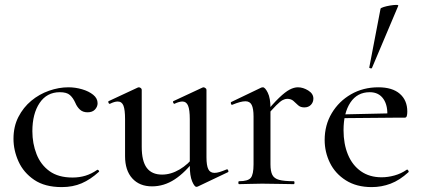

<svg xmlns="http://www.w3.org/2000/svg" viewBox="-20 -751 1720 783"><path d="M232 12Q163 12 119.5 -17.5Q76 -47 55.5 -92.5Q35 -138 35 -185Q35 -235 55 -274Q75 -313 107.5 -340Q140 -367 180 -381Q220 -395 259 -395Q287 -395 314.5 -387Q342 -379 360 -364.5Q378 -350 378 -330Q378 -316 367.5 -304.5Q357 -293 337 -293Q318 -293 306 -304Q294 -315 287 -332Q278 -352 265 -363.5Q252 -375 224 -375Q171 -375 141.5 -331Q112 -287 112 -216Q112 -166 129 -122.5Q146 -79 182 -53Q218 -27 276 -27Q304 -27 328.5 -34.5Q353 -42 376 -58Q379 -60 382.5 -56Q386 -52 383 -50Q349 -19 313 -3.5Q277 12 232 12Z M600 9Q549 9 519.5 -23.5Q490 -56 490 -114V-265Q490 -303 483.5 -320Q477 -337 460 -337Q447 -337 429 -328Q425 -326 422.5 -332Q420 -338 424 -339L542 -394Q544 -395 546 -395Q550 -395 554 -392Q558 -389 558 -385V-152Q558 -94 578.5 -66.5Q599 -39 641 -39Q677 -39 712.5 -60Q748 -81 773 -115L778 -104Q736 -48 692.5 -19.5Q649 9 600 9ZM822 -385V-110Q822 -76 829.5 -61Q837 -46 855 -46Q864 -46 875.5 -49.5Q887 -53 904 -60Q908 -62 910.5 -56.5Q913 -51 910 -49L786 10Q784 11 781 11Q773 11 763.5 -11.5Q754 -34 754 -76V-265Q754 -303 747 -320Q740 -337 724 -337Q711 -337 692 -328Q689 -326 686.5 -332Q684 -338 688 -339L806 -394Q808 -395 810 -395Q813 -395 817.5 -392Q822 -389 822 -385Z M1061 -271 1055 -282Q1093 -328 1118 -352Q1143 -376 1161 -385.5Q1179 -395 1195 -395Q1216 -395 1237 -382Q1258 -369 1258 -349Q1258 -334 1248 -323.5Q1238 -313 1221 -313Q1205 -313 1195.5 -322Q1186 -331 1176.5 -339.5Q1167 -348 1151 -348Q1143 -348 1133 -343Q1123 -338 1106.5 -321.5Q1090 -305 1061 -271ZM955 0Q952 0 952 -6Q952 -12 955 -12Q991 -12 1002.5 -25.5Q1014 -39 1014 -81V-276Q1014 -308 1006.5 -323Q999 -338 981 -338Q971 -338 958 -334.5Q945 -331 928 -324Q924 -322 922 -327.5Q920 -333 923 -335L1046 -394Q1050 -395 1052 -395Q1061 -395 1072 -373Q1083 -351 1083 -310V-81Q1083 -53 1090.5 -38Q1098 -23 1118.5 -17.5Q1139 -12 1178 -12Q1181 -12 1181 -6Q1181 0 1178 0Q1152 0 1119 -1Q1086 -2 1049 -2Q1022 -2 997.5 -1Q973 0 955 0Z M1496 12Q1434 12 1390.5 -15.5Q1347 -43 1325.5 -87Q1304 -131 1304 -180Q1304 -241 1333 -289.5Q1362 -338 1411.5 -366.5Q1461 -395 1523 -395Q1580 -395 1610.5 -368.5Q1641 -342 1641 -296Q1641 -285 1639 -278Q1637 -271 1630 -271H1559Q1563 -319 1544 -347Q1525 -375 1488 -375Q1437 -375 1409 -333Q1381 -291 1381 -220Q1381 -164 1399 -120.5Q1417 -77 1452 -52.5Q1487 -28 1536 -28Q1562 -28 1589 -35.5Q1616 -43 1639 -59Q1641 -61 1644.5 -56.5Q1648 -52 1646 -49Q1610 -16 1573 -2Q1536 12 1496 12ZM1358 -269 1357 -284 1582 -289V-271ZM1497 -474Q1496 -471 1490.5 -472.5Q1485 -474 1486 -476L1532 -716Q1534 -719 1545 -722.5Q1556 -726 1571 -728.5Q1586 -731 1596 -731Q1606 -731 1604 -727Z"/></svg>

Font: Cormorant Light Medium
Style: Regular
Weight: 500
Version: Version 4.000